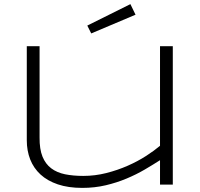

<svg xmlns="http://www.w3.org/2000/svg" viewBox="-20 -895 971 931"><path d="M171.9 -670.9V-228Q171.4 -171.9 186 -135.7Q200.7 -99.6 228.3 -78.9Q255.9 -58.1 295.2 -50Q334.5 -42 383.8 -42Q440.9 -42 495.6 -55.9Q550.3 -69.8 598.6 -91.1Q647 -112.3 687.3 -138.2Q727.5 -164.1 755.9 -188V-670.9H817.9V0H755.9V-118.2Q721.7 -96.2 681.2 -72.5Q640.6 -48.8 593.5 -29.1Q546.4 -9.3 492.7 3.4Q439 16.1 378.9 16.1Q311 16.1 260.5 -1Q210 -18.1 176.5 -48.8Q143.1 -79.6 126.5 -121.8Q109.9 -164.1 109.9 -214.8V-670.9ZM637.2 -823.7 422.4 -732.9 403.3 -771 612.3 -875Z"/></svg>

Font: Syncopate
Style: Regular
Weight: 300
Width: 7
Designer: Astigmatic (AOETI)
Foundry: Astigmatic (AOETI)
Version: Version 001.000